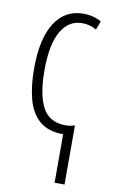

<svg xmlns="http://www.w3.org/2000/svg" viewBox="-88 -587 507 864"><g transform="rotate(10 166.0 -155.0)"><path d="M221.7 -541Q267.6 -541 304.2 -520L289.1 -480.5Q274.9 -488.8 258.5 -493.4Q242.2 -498 223.1 -498Q162.6 -498 127.7 -438.7Q92.8 -379.4 92.8 -258.8Q92.8 -149.4 123.5 -90.8Q154.3 -32.2 230 -32.2Q251 -32.2 271 -39.1V231H225.6V9.3Q156.7 8.8 117.4 -24.9Q78.1 -58.6 61.8 -118.9Q45.4 -179.2 45.4 -259.3Q45.4 -396 91.6 -468.5Q137.7 -541 221.7 -541Z"/></g></svg>

Font: Open Sans Condensed Light
Style: Regular
Weight: 300
Width: 3
Designer: Monotype Design Team
Foundry: Monotype Imaging Inc.
Version: Version 3.003; ttfautohint (v1.8.4)